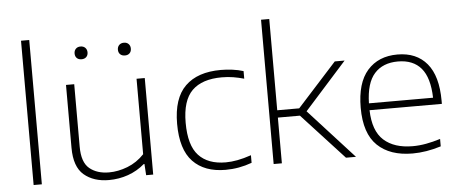

<svg xmlns="http://www.w3.org/2000/svg" viewBox="-53 -935 2559 1071"><g transform="rotate(-5 1227.0 -399.5)"><path d="M95.5 0V-808H141.5V0Z M517 9Q431 9 377.5 -36.5Q324 -82 324 -188.5V-540.5H370V-190.5Q370 -103 412 -68.2Q454 -33.5 521 -33.5Q572 -33.5 625 -54Q678 -74.5 719 -118V-540.5H765V0H725.5L721.5 -63H717.5Q676.5 -27.5 624.8 -9.2Q573 9 517 9ZM666 -675.5Q649.5 -675.5 639.5 -685Q629.5 -694.5 629.5 -711Q629.5 -727 639.5 -737Q649.5 -747 666 -747Q682.5 -747 692.2 -737Q702 -727 702 -711Q702 -694.5 692.2 -685Q682.5 -675.5 666 -675.5ZM423 -675.5Q406.5 -675.5 396.8 -685Q387 -694.5 387 -711Q387 -727 396.8 -737Q406.5 -747 423 -747Q439.5 -747 449.5 -737Q459.5 -727 459.5 -711Q459.5 -694.5 449.5 -685Q439.5 -675.5 423 -675.5Z M1170 9Q1052 9 987.2 -58.8Q922.5 -126.5 922.5 -270Q922.5 -413 991.8 -480.8Q1061 -548.5 1191.5 -548.5Q1223.5 -548.5 1256.2 -544.2Q1289 -540 1317.5 -531V-488.5Q1287.5 -497 1257.5 -502Q1227.5 -507 1193 -507Q1082.5 -507 1026.5 -451.8Q970.5 -396.5 970.5 -272Q970.5 -145 1023 -88.8Q1075.5 -32.5 1174.5 -32.5Q1205.5 -32.5 1240.2 -39Q1275 -45.5 1317.5 -60V-17.5Q1245.5 9 1170 9Z M1439.5 0V-808H1485.5V-297H1608.5L1829 -540.5H1884L1648 -277L1900.5 0H1844.5L1609 -256H1485.5V0Z M2217.5 9Q2091 9 2020.8 -58.5Q1950.5 -126 1950.5 -270Q1950.5 -409 2012 -478.8Q2073.5 -548.5 2180 -548.5Q2286.5 -548.5 2345 -478.5Q2403.5 -408.5 2403.5 -269.5V-252.5H1998.5Q2001.5 -136 2059.8 -83.8Q2118 -31.5 2221.5 -31.5Q2258 -31.5 2296.5 -38.5Q2335 -45.5 2376.5 -58.5V-17Q2293 9 2217.5 9ZM2179.5 -509.5Q2095 -509.5 2048 -457Q2001 -404.5 1998.5 -291H2357.5Q2354.5 -403.5 2309.5 -456.5Q2264.5 -509.5 2179.5 -509.5Z"/></g></svg>

Font: Encode Sans Exp XLt
Style: Regular
Weight: 200
Width: 7
Designer: Multiple Designers
Foundry: Impallari Type
Version: Version 3.002; ttfautohint (v1.8.3) -l 8 -r 50 -G 200 -x 14 